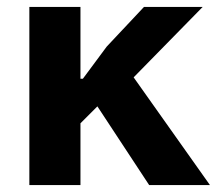

<svg xmlns="http://www.w3.org/2000/svg" viewBox="-20 -536 640 556"><path d="M262 -228 213 -179V0H65V-516H213V-308H220L289 -401L397 -516H567L367 -312L588 0H412Z"/></svg>

Font: iA Writer Mono V
Style: Regular
Weight: 400
Designer: Mike Abbink, Paul van der Laan, Pieter van Rosmalen
Foundry: Bold Monday
Version: Version 2.000